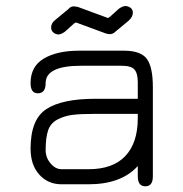

<svg xmlns="http://www.w3.org/2000/svg" viewBox="-20 -621 618 647"><path d="M300.8 -237.3Q251 -237.3 224.1 -233.9Q197.3 -230.5 173.8 -218.3Q150.4 -206.1 142.1 -181.6Q133.8 -157.2 133.8 -115.2Q133.8 -89.8 150.4 -70.3Q167 -50.8 187.5 -50.8H278.3Q360.4 -50.8 402.3 -95.2Q444.3 -139.6 444.3 -222.7V-237.3ZM300.8 -288.1H444.3V-343.8Q444.3 -374 433.1 -386.7Q421.9 -399.4 390.6 -399.4H252.9Q133.8 -399.4 133.8 -340.8Q133.8 -306.6 107.4 -306.6Q83 -306.6 83 -340.8Q83 -397.5 127.9 -423.8Q172.9 -450.2 246.1 -450.2H397.5Q454.1 -450.2 474.6 -422.9Q495.1 -395.5 495.1 -327.1V-26.4Q495.1 6.8 469.7 6.8Q444.3 6.8 444.3 -27.3V-61.5Q388.7 0 278.3 0H187.5Q141.6 0 112.3 -32.7Q83 -65.4 83 -120.1Q83 -218.8 136.2 -253.4Q189.5 -288.1 300.8 -288.1ZM342.8 -560.5Q345.7 -560.5 350.6 -564.5L380.9 -591.8Q393.6 -600.6 402.3 -600.6Q412.1 -600.6 419.9 -594.7Q427.7 -588.9 427.7 -578.1Q427.7 -564.5 414.1 -551.8L368.2 -513.7Q360.4 -505.9 349.6 -505.9Q347.7 -505.9 345.7 -506.3Q343.8 -506.8 342.3 -506.8Q340.8 -506.8 339.8 -507.8H337.9L242.2 -543Q240.2 -544.9 236.3 -544.9Q233.4 -544.9 228.5 -541L198.2 -513.7Q185.5 -504.9 176.8 -504.9Q168 -504.9 160.2 -511.2Q152.3 -517.6 152.3 -528.3Q152.3 -543 166 -553.7L210.9 -590.8Q217.8 -599.6 229.5 -599.6Q231.4 -599.6 236.3 -598.6Q241.2 -597.7 242.2 -597.7L337.9 -562.5Z"/></svg>

Font: Jura
Style: Book
Weight: 400
Version: Version 2.3